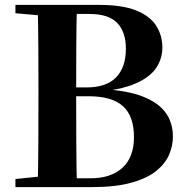

<svg xmlns="http://www.w3.org/2000/svg" viewBox="-20 -764 757 784"><path d="M43 0V-33L200 -49H215V0ZM134 0Q136 -88 136.5 -178.5Q137 -269 137 -360V-399Q137 -485 136.5 -571Q136 -657 134 -744H294Q292 -659 291.5 -572.5Q291 -486 291 -396V-375Q291 -274 291.5 -181.5Q292 -89 294 0ZM215 0V-36H350Q433 -36 480 -79Q527 -122 527 -204Q527 -290 482 -330.5Q437 -371 342 -371H215V-407H333Q414 -407 454 -448Q494 -489 494 -565Q494 -633 459 -670Q424 -707 345 -707H215V-744H385Q479 -744 535.5 -721.5Q592 -699 617.5 -659.5Q643 -620 643 -569Q643 -528 620.5 -491Q598 -454 543.5 -427.5Q489 -401 393 -390L395 -400Q500 -395 564 -369.5Q628 -344 657 -303Q686 -262 686 -206Q686 -169 670.5 -132.5Q655 -96 618 -66Q581 -36 516.5 -18Q452 0 355 0ZM43 -710V-744H215V-696H200Z"/></svg>

Font: Noto Serif JP ExtraBold
Style: Regular
Weight: 800
Designer: Ryoko NISHIZUKA 西塚涼子 (kana & ideographs); Frank Grießhammer (Latin, Greek & Cyrillic); Wenlong ZHANG 张文龙 (bopomofo); San
Foundry: Adobe
Version: Version 2.003-H1;hotconv 1.1.1;makeotfexe 2.6.0